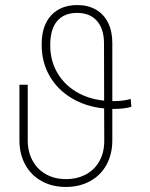

<svg xmlns="http://www.w3.org/2000/svg" viewBox="-20 -737 601 767"><path d="M434.6 -301.8H428.7V-176.8Q428.7 -121.1 405.5 -78.9Q382.3 -36.6 340.1 -13.4Q297.9 9.8 243.2 9.8Q188 9.8 146 -13.7Q104 -37.1 80.8 -79.3Q57.6 -121.6 57.6 -176.8V-398.4H90.8V-176.8Q90.8 -130.9 109.9 -95.7Q128.9 -60.5 163.6 -41Q198.2 -21.5 243.2 -21.5Q288.6 -21.5 323.7 -40.5Q358.9 -59.6 377.9 -94.7Q397 -129.9 396.5 -176.8L396 -303.7Q322.8 -311 266.1 -345Q209.5 -378.9 178 -433.8Q146.5 -488.8 146.5 -557.6V-560.5Q146.5 -634.8 184.6 -675.8Q222.7 -716.8 289.1 -716.8Q331.5 -716.8 363.3 -698.5Q395 -680.2 411.9 -646Q428.7 -611.8 428.7 -565.4V-333H431.6Q473.6 -333 502 -341.8L504.9 -310.5Q476.6 -301.8 434.6 -301.8ZM396 -335 395.5 -563.5Q395.5 -621.6 367.2 -653.6Q338.9 -685.5 288.1 -685.5Q236.3 -685.5 208.5 -653.1Q180.7 -620.6 180.7 -557.6V-555.7Q180.7 -496.1 207.8 -448.2Q234.9 -400.4 283.7 -370.8Q332.5 -341.3 396 -335Z"/></svg>

Font: Pretendard Thin
Style: Regular
Weight: 100
Designer: Base glyphs from Inter by Rasmus Andersson; Hangeul glyphs from Noto Sans CJK(Source Han Sans) by Jang Soo-young and Kan
Foundry: Kil Hyung-jin
Version: Version 1.309